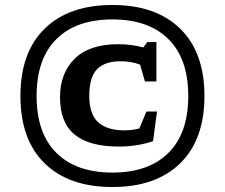

<svg xmlns="http://www.w3.org/2000/svg" viewBox="-20 -739 902 771"><path d="M431.5 -719Q606 -719 703.5 -623.8Q801 -528.5 801 -353.5Q801 -178.5 703.5 -83.2Q606 12 431.5 12Q256.5 12 159.2 -83.2Q62 -178.5 62 -353.5Q62 -528.5 159.2 -623.8Q256.5 -719 431.5 -719ZM431.5 -661Q286 -661 206.5 -582Q127 -503 127 -353.5Q127 -204 206.5 -125Q286 -46 431.5 -46Q576.5 -46 656.2 -125Q736 -204 736 -353.5Q736 -503 656.2 -582Q576.5 -661 431.5 -661ZM480 -215.5Q509 -215.5 539.5 -223L568 -291H610.5L594.5 -172Q530.5 -150.5 456.5 -150.5Q338 -150.5 279.5 -198.8Q221 -247 221 -348.5Q221 -445 279.8 -503.2Q338.5 -561.5 455 -561.5Q507 -561.5 555.5 -548.5L571.5 -570H608V-412H562L542.5 -479.5Q508.5 -493 463 -493Q402 -493 370.2 -461.5Q338.5 -430 338.5 -354Q338.5 -280 374.5 -247.8Q410.5 -215.5 480 -215.5Z"/></svg>

Font: Newsreader 6pt SemiBold
Style: Regular
Weight: 600
Designer: Hugues Gentile
Foundry: Production Type
Version: Version 1.003; ttfautohint (v1.8.3)